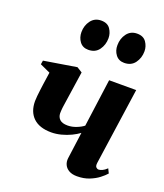

<svg xmlns="http://www.w3.org/2000/svg" viewBox="-147 -893 856 1003"><g transform="rotate(20 281.0 -392.0)"><path d="M237.5 -506.5 208.5 -310.5Q207.5 -306 206.8 -298Q206 -290 205.5 -282Q205 -274 205 -268Q205.5 -247 219.2 -234Q233 -221 263 -221Q287 -221 311.2 -230.5Q335.5 -240 350.5 -252L386.5 -517.5H537L476 -91.5Q473.5 -73 480 -66.5Q486.5 -60 494 -60Q502.5 -60 514.2 -65.2Q526 -70.5 539.5 -83.5L551.5 -59Q539.5 -45 518.5 -28.8Q497.5 -12.5 467.5 -0.5Q437.5 11.5 399.5 11.5Q372.5 11.5 355 1.5Q337.5 -8.5 329.8 -25Q322 -41.5 324.5 -61.5L344.5 -209.5Q327.5 -196.5 302.5 -184.5Q277.5 -172.5 249.2 -165.2Q221 -158 195 -158Q129 -158 94.5 -191Q60 -224 60 -283Q60 -295.5 61.8 -312.5Q63.5 -329.5 65.8 -347.2Q68 -365 70 -379L80 -448L23 -474L26.5 -495.5L208 -525ZM229 -629.5Q198 -629.5 181.2 -652Q164.5 -674.5 164.5 -704.5Q164.5 -741.5 185.2 -769Q206 -796.5 242 -796.5Q277 -796.5 292.8 -773.2Q308.5 -750 308.5 -722.5Q308.5 -685.5 288.2 -657.5Q268 -629.5 229 -629.5ZM428.5 -629.5Q398 -629.5 381 -652Q364 -674.5 364.5 -704.5Q364.5 -741.5 385 -769Q405.5 -796.5 441.5 -796.5Q476.5 -796.5 492.5 -773.2Q508.5 -750 508.5 -722.5Q508.5 -685.5 488 -657.5Q467.5 -629.5 428.5 -629.5Z"/></g></svg>

Font: Merriweather 120pt ExtraBold
Style: Italic
Weight: 800
Italic angle: -7.8°
Version: Version 2.101